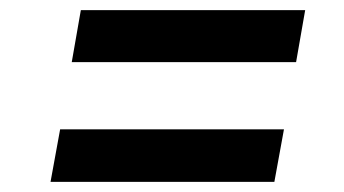

<svg xmlns="http://www.w3.org/2000/svg" viewBox="-20 -538 680 380"><path d="M566 -415H122L140 -518H584ZM523 -178H80L99 -282H542Z"/></svg>

Font: Open Sauce One SemiBold Italic
Style: Regular
Weight: 600
Italic angle: -10°
Designer: Alfredo Marco Pradil
Foundry: Creative Sauce Fz LLC
Version: Version 1.477